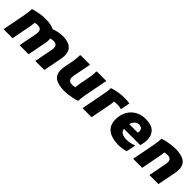

<svg xmlns="http://www.w3.org/2000/svg" viewBox="276 -1732 2914 2914"><g transform="rotate(45 1733.0 -275.5)"><path d="M24 0 93 -358Q100 -395 106 -436.5Q112 -478 112 -515L120 -523Q150 -533 190 -542Q230 -551 274.5 -557Q319 -563 362 -563Q443 -563 502.5 -546Q562 -529 594.5 -487.5Q627 -446 627 -374Q627 -356 625.5 -337Q624 -318 619 -295L562 0H368L425 -295Q427 -308 428 -319Q429 -330 429 -338Q429 -370 411 -390.5Q393 -411 346 -411Q320 -411 300 -405.5Q280 -400 258 -391L285 -449Q292 -426 289.5 -392.5Q287 -359 280 -324L218 0ZM706 0 763 -295Q765 -308 766 -319Q767 -330 767 -338Q767 -370 749.5 -390.5Q732 -411 684 -411Q665 -411 645.5 -407Q626 -403 606 -393L532 -519Q576 -537 627 -550Q678 -563 734 -563Q803 -563 855 -544.5Q907 -526 936 -484.5Q965 -443 965 -374Q965 -356 963.5 -337Q962 -318 957 -295L900 0Z M1075 -177Q1075 -195 1077 -214.5Q1079 -234 1083 -256L1108 -383Q1112 -407 1116 -432.5Q1120 -458 1122 -484.5Q1124 -511 1123 -536L1130 -547H1334L1277 -256Q1275 -243 1274 -232Q1273 -221 1273 -213Q1273 -181 1291.5 -160Q1310 -139 1357 -139Q1385 -139 1412.5 -146.5Q1440 -154 1463 -163L1419 -102Q1416 -128 1418 -160Q1420 -192 1427 -227L1457 -383Q1462 -407 1466 -432.5Q1470 -458 1472 -484.5Q1474 -511 1473 -536L1480 -547H1683L1614 -193Q1607 -156 1601 -114.5Q1595 -73 1595 -36L1587 -28Q1557 -18 1516 -9Q1475 0 1429.5 6Q1384 12 1341 12Q1256 12 1196.5 -6.5Q1137 -25 1106 -66.5Q1075 -108 1075 -177Z M1788 -358Q1796 -395 1802 -436.5Q1808 -478 1808 -515L1815 -523Q1845 -533 1881.5 -541.5Q1918 -550 1964.5 -556Q2011 -562 2069 -562Q2083 -562 2111 -560.5Q2139 -559 2172 -554L2143 -403H2131Q2114 -408 2096 -411Q2078 -414 2058 -414Q2020 -414 1994.5 -409Q1969 -404 1950 -391L1984 -452Q1986 -427 1984.5 -393.5Q1983 -360 1976 -324L1913 0H1719Z M2497 11Q2411 11 2342 -13Q2273 -37 2233 -91Q2193 -145 2193 -234Q2193 -309 2217 -369.5Q2241 -430 2283.5 -473Q2326 -516 2384.5 -539.5Q2443 -563 2510 -563Q2641 -563 2698.5 -505.5Q2756 -448 2756 -354Q2756 -323 2750.5 -289Q2745 -255 2736 -223H2311V-330H2574Q2577 -338 2578 -346.5Q2579 -355 2579 -363Q2579 -394 2560 -413Q2541 -432 2503 -432Q2477 -432 2455 -420Q2433 -408 2417 -385.5Q2401 -363 2392.5 -331.5Q2384 -300 2384 -260V-247Q2384 -185 2422.5 -159Q2461 -133 2528 -133Q2569 -133 2609.5 -141.5Q2650 -150 2674 -162H2686L2656 -13Q2622 -1 2582 5Q2542 11 2497 11Z M2806 0 2875 -358Q2882 -395 2888 -436.5Q2894 -478 2894 -515L2902 -523Q2932 -533 2973 -542Q3014 -551 3059.5 -557Q3105 -563 3148 -563Q3233 -563 3292.5 -544.5Q3352 -526 3383 -484.5Q3414 -443 3414 -374Q3414 -356 3412.5 -337Q3411 -318 3406 -295L3349 0H3155L3212 -295Q3214 -308 3215 -319Q3216 -330 3216 -338Q3216 -370 3197.5 -390.5Q3179 -411 3132 -411Q3103 -411 3078.5 -403.5Q3054 -396 3040 -387L3067 -445Q3074 -422 3071.5 -390.5Q3069 -359 3062 -324L3000 0Z"/></g></svg>

Font: Kufam ExtraBold
Style: Italic
Weight: 800
Italic angle: -11°
Designer: Artur Schmal
Foundry: Original Type
Version: Version 1.301; ttfautohint (v1.8.3)